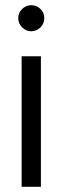

<svg xmlns="http://www.w3.org/2000/svg" viewBox="-20 -717 240 737"><path d="M63 0V-501H137V0ZM100 -597Q80 -597 65 -612Q50 -627 50 -647Q50 -668 65 -682.5Q80 -697 100 -697Q121 -697 135.5 -682.5Q150 -668 150 -647Q150 -627 135.5 -612Q121 -597 100 -597Z"/></svg>

Font: Red Hat Display VF
Style: Regular
Weight: 300
Designer: Pentagram, MCKL
Foundry: Pentagram, MCKL
Version: Version 1.023